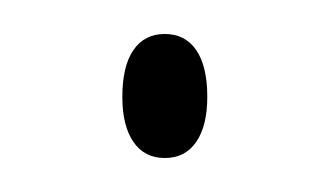

<svg xmlns="http://www.w3.org/2000/svg" viewBox="-20 -85 194 113"><path d="M77 -65Q65 -65 58.5 -55.5Q52 -46 52 -28Q52 -11 58.5 -1.5Q65 8 77 8Q89 8 95.5 -1.5Q102 -11 102 -28Q102 -46 95.5 -55.5Q89 -65 77 -65Z"/></svg>

Font: Beiruti ExtraLight
Style: Regular
Weight: 250
Designer: Arlette Boutros
Foundry: Boutros
Version: Version 1.41